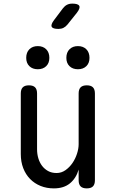

<svg xmlns="http://www.w3.org/2000/svg" viewBox="-20 -1032 640 1062"><path d="M415 -234V-515Q415 -538 426 -549Q437 -560 460 -560Q483 -560 494 -549Q505 -538 505 -515V-35Q505 -12 494 -1Q483 10 460 10Q437 10 426 -1Q415 -12 415 -35V-94Q401 -46 367 -18Q333 10 278 10Q238 10 204.5 -3.5Q171 -17 146.5 -42Q122 -67 108.5 -102Q95 -137 95 -180V-515Q95 -538 106 -549Q117 -560 140 -560Q163 -560 174 -549Q185 -538 185 -515V-206Q185 -180 192 -156.5Q199 -133 212.5 -115Q226 -97 246 -86Q266 -75 293 -75Q320 -75 342.5 -91Q365 -107 381 -130.5Q397 -154 406 -182Q415 -210 415 -234ZM411 -649Q382 -649 364.5 -666Q347 -683 347 -712Q347 -742 364.5 -759.5Q382 -777 411 -777Q440 -777 457.5 -759.5Q475 -742 475 -712Q475 -683 457.5 -666Q440 -649 411 -649ZM189 -649Q160 -649 142.5 -666Q125 -683 125 -712Q125 -742 142.5 -759.5Q160 -777 189 -777Q218 -777 235.5 -759.5Q253 -742 253 -712Q253 -683 235.5 -666Q218 -649 189 -649ZM303 -872Q272 -872 266 -884Q260 -896 279 -921L328 -986Q338 -999 350.5 -1005.5Q363 -1012 380 -1012Q412 -1012 418.5 -999.5Q425 -987 405 -961L353 -896Q343 -884 331 -878Q319 -872 303 -872Z"/></svg>

Font: Maple Mono Normal
Style: Regular
Weight: 400
Monospace: yes
Designer: subframe7536
Version: Version 7.000